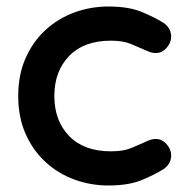

<svg xmlns="http://www.w3.org/2000/svg" viewBox="-20 -550 576 590"><path d="M313 -530Q375 -530 415 -513.5Q455 -497 482 -480Q493 -473 499.5 -462Q506 -451 506 -437Q506 -419 492 -403Q478 -387 458 -387Q446 -387 431 -394Q406 -405 382 -415Q358 -425 321 -425Q238 -425 192.5 -378Q147 -331 147 -255Q147 -179 192.5 -132Q238 -85 321 -85Q358 -85 381.5 -94.5Q405 -104 431 -116Q446 -123 458 -123Q478 -123 492 -107Q506 -91 506 -73Q506 -59 499.5 -48Q493 -37 482 -30Q455 -13 415 3.5Q375 20 313 20Q258 20 208 1.5Q158 -17 119.5 -52.5Q81 -88 58.5 -139Q36 -190 36 -255Q36 -320 58.5 -371Q81 -422 119.5 -457.5Q158 -493 208 -511.5Q258 -530 313 -530Z"/></svg>

Font: Varela Round Precious
Style: Medium
Weight: 500
Designer: Joe Prince
Foundry: Joe Prince
Version: Version 1.000